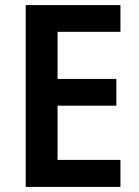

<svg xmlns="http://www.w3.org/2000/svg" viewBox="-20 -734 544 754"><path d="M453 0V-106H206V-319H437V-424H206V-609H453V-714H81V0Z"/></svg>

Font: Noto Sans Myanmar UI SemiCondensed SemiBold
Style: Regular
Weight: 600
Width: 4
Designer: Monotype Design Team
Foundry: Monotype Imaging Inc.
Version: Version 2.103